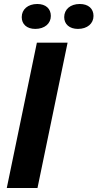

<svg xmlns="http://www.w3.org/2000/svg" viewBox="-20 -943 489 963"><path d="M14 0H168L319 -729H165ZM371 -798C418 -798 449 -825 449 -863C449 -899 424 -923 380 -923C333 -923 302 -896 302 -857C302 -822 328 -798 371 -798ZM157 -798C204 -798 235 -825 235 -863C235 -899 210 -923 167 -923C120 -923 89 -896 89 -857C89 -822 114 -798 157 -798Z"/></svg>

Font: Mona Sans
Style: Bold Italic
Weight: 700
Italic angle: -11.7°
Designer: Deni Anggara
Foundry: GitHub
Version: Version 2.000;Glyphs 3.2.3 (3260)